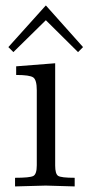

<svg xmlns="http://www.w3.org/2000/svg" viewBox="-20 -669 318 689"><path d="M10 -500 144 -649H145L278 -500L260 -482L145 -596H144L28 -482ZM34 0V-31Q87 -31 99.5 -37.5Q112 -44 112 -76V-345Q112 -382 99.5 -391Q87 -400 38 -400V-431L178 -442V-75Q178 -45 188.5 -38Q199 -31 248 -31V0Q146 -3 144 -3Q130 -3 34 0Z"/></svg>

Font: CMU Serif
Style: Roman
Weight: 500
Version: Version 0.7.0